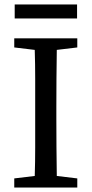

<svg xmlns="http://www.w3.org/2000/svg" viewBox="-20 -842 411 862"><path d="M44 -629V-670H327V-629L235 -618Q234 -554 233.5 -489Q233 -424 233 -359V-310Q233 -246 233.5 -181.5Q234 -117 235 -52L327 -41V0H44V-41L136 -52Q138 -115 138 -180Q138 -245 138 -310V-359Q138 -424 138 -489Q138 -554 136 -618ZM46 -759V-822H326V-759Z"/></svg>

Font: Source Serif 4
Style: Regular
Weight: 400
Designer: Frank Grießhammer
Foundry: Adobe
Version: Version 4.005;hotconv 1.1.0;makeotfexe 2.6.0